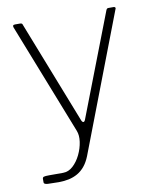

<svg xmlns="http://www.w3.org/2000/svg" viewBox="-80 -592 667 819"><g transform="rotate(-10 254.0 -182.5)"><path d="M108 165Q79 165 61.5 164Q44 163 44 155V140Q44 133 49.5 131Q55 129 73 129H133Q157 129 176.5 111Q196 93 209 66Q222 39 226 11Q230 -17 222 -37L33 -518Q31 -523 32.5 -526.5Q34 -530 41 -530H62Q67 -530 70 -528.5Q73 -527 74 -522L248 -78Q252 -69 257 -69.5Q262 -70 266 -82L436 -523Q438 -527 440 -528.5Q442 -530 446 -530H468Q473 -530 475 -527Q477 -524 475 -521L246 77Q236 102 222 119Q208 136 190.5 146Q173 156 152.5 160.5Q132 165 108 165Z"/></g></svg>

Font: Libre Franklin Thin
Style: Regular
Weight: 100
Designer: Pablo Impallari, Rodrigo Fuenzalida, Nhung Nguyen
Foundry: Impallari Type
Version: Version 3.000